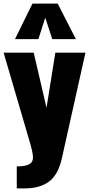

<svg xmlns="http://www.w3.org/2000/svg" viewBox="-20 -870 504 1065"><path d="M63 -653 160 -850H300L401 -653H270L231 -772L193 -653ZM73 175V53Q118 53 140.5 42Q163 31 163 2Q163 -23 142 -93L0 -578H167L238 -272L287 -578H454L323 9Q302 101 251 138Q200 175 117 175Z"/></svg>

Font: Oswald Heavy
Style: Regular
Weight: 400
Designer: Vernon Adams
Foundry: Vernon Adams
Version: Version 4.101